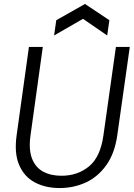

<svg xmlns="http://www.w3.org/2000/svg" viewBox="-20 -937 675 969"><path d="M281 12Q210 12 156.5 -16Q103 -44 77 -103.5Q51 -163 64 -255L126 -700H196L134 -254Q124 -182 141.5 -137Q159 -92 197.5 -71Q236 -50 290 -50Q372 -50 429.5 -97.5Q487 -145 502 -254L565 -700H635L572 -255Q559 -163 516.5 -103.5Q474 -44 413 -16Q352 12 281 12ZM253 -758 264 -835 409 -917 532 -835 521 -758 399 -842Z"/></svg>

Font: Host Grotesk Light
Style: Italic
Weight: 300
Italic angle: -8°
Designer: Doğukan Karapınar based on Poppins by Indian Type Foundry, Jonny Pinhorn
Foundry: Element Type
Version: Version 1.001; ttfautohint (v1.8.4.7-5d5b)